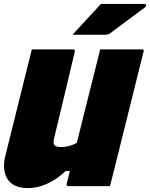

<svg xmlns="http://www.w3.org/2000/svg" viewBox="-22 -953 768 983"><path d="M121 10Q44 10 15.5 -38Q-13 -86 6 -158Q34 -268 61 -379Q88 -490 116 -600Q122 -625 128.5 -650Q135 -675 141 -700H353Q363 -700 361 -689Q335 -578 308.5 -468Q282 -358 255 -245Q249 -220 256.5 -210Q264 -200 292 -200Q331 -200 371 -221Q401 -341 431 -461Q461 -581 491 -700H705Q717 -700 713 -689L569 -110Q562 -80 554.5 -52Q547 -24 541 0H327Q322 0 320 -3.5Q318 -7 319 -11Q327 -43 336 -78H315Q271 -36 221 -13Q171 10 121 10ZM495 -933H719Q725 -933 726 -926.5Q727 -920 720 -915Q687 -891 660.5 -871Q634 -851 606 -830.5Q578 -810 541 -782Q531 -775 516 -775H349Q386 -815 421.5 -853.5Q457 -892 495 -933Z"/></svg>

Font: Recursive Sn Lnr St XBk
Style: Italic
Weight: 1000
Italic angle: -15°
Version: Version 1.079;hotconv 1.0.112;makeotfexe 2.5.65598; ttfautoh